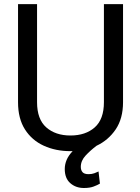

<svg xmlns="http://www.w3.org/2000/svg" viewBox="-20 -731 688 941"><path d="M489.3 -710.9H583V-230Q583 -149.9 546.9 -96.7Q510.7 -43.5 453.1 -16.6Q423.3 5.9 399.7 31.2Q376 56.6 376 86.9Q376 103 384.5 112.8Q393.1 122.6 414.1 122.6Q430.2 122.6 442.9 117.9Q455.6 113.3 462.9 109.4L469.7 168.9Q457.5 176.3 438.7 183.3Q419.9 190.4 391.1 190.4Q351.6 190.4 324.5 166.7Q297.4 143.1 297.4 97.2Q297.4 74.7 306.6 52.7Q315.9 30.8 335.9 9.8Q330.6 9.8 325.2 9.8Q252.9 9.8 194.6 -16.8Q136.2 -43.5 102.3 -96.7Q68.4 -149.9 68.4 -230V-710.9H161.6V-230Q161.6 -146.5 206.8 -106.7Q252 -66.9 325.2 -66.9Q399.4 -66.9 444.3 -106.7Q489.3 -146.5 489.3 -230Z"/></svg>

Font: Vazirmatn UI
Style: Regular
Weight: 400
Designer: Saber Rastikerdar
Foundry: Saber Rastikerdar
Version: Version 33.003